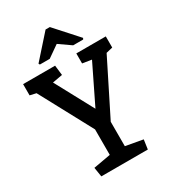

<svg xmlns="http://www.w3.org/2000/svg" viewBox="-215 -1008 991 1115"><g transform="rotate(-30 281.0 -450.0)"><path d="M127.9 0 117.9 -63 232.8 -83.6V-254.4L43.7 -606.3L2.3 -615.8V-691H216.8L224.6 -624.4L157.4 -612.3L294.8 -357.2L420.1 -614.3L359.1 -623.9V-691H556.8V-616.3L513.2 -605.8L333.8 -247.2V-83.6L448.8 -63L439.8 0ZM143.6 -740.9 139.1 -749.1 274 -900.5H302.5L438.4 -749.5L433.9 -740.9H366.8L288.2 -795.8L209.7 -740.9Z"/></g></svg>

Font: Kreon Light
Style: Regular
Weight: 300
Designer: Julia Petretta
Foundry: Julia Petretta and Eli Heuer
Version: Version 2.002